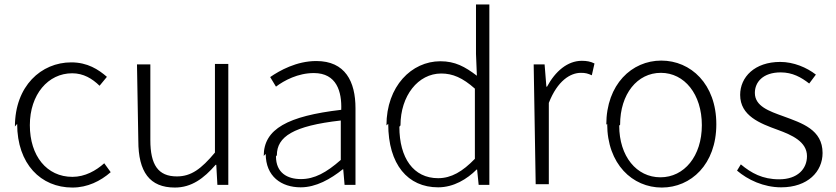

<svg xmlns="http://www.w3.org/2000/svg" viewBox="-20 -817 3755 862"><path d="M57 -261C57 -80 164 25 305 25C373 25 431 -4 477 -44L448 -84C411 -51 362 -23 305 -23C190 -23 114 -117 114 -255C114 -393 196 -488 304 -488C355 -488 394 -464 427 -432L460 -472C422 -505 373 -537 300 -537C165 -537 47 -431 47 -249Z M601 -185C601 -45 652 25 765 25C840 25 895 -16 948 -77H951L956 13H1005V-530H945V-132C883 -58 838 -25 774 -25C690 -25 655 -77 655 -188V-528H595Z M1173 -126C1173 -25 1243 24 1330 24C1399 24 1464 -13 1519 -57H1521L1527 13H1576V-331C1576 -451 1530 -543 1400 -543C1311 -543 1235 -500 1193 -471L1219 -428C1256 -456 1318 -489 1389 -489C1492 -489 1515 -405 1512 -324C1272 -296 1164 -238 1164 -117ZM1223 -120C1223 -203 1296 -252 1510 -276V-99C1445 -42 1392 -13 1331 -13C1270 -13 1219 -41 1219 -115Z M1723 -261C1723 -78 1811 24 1947 24C2017 24 2077 -13 2120 -56H2122L2129 13H2177V-797H2117V-575L2121 -477C2067 -518 2023 -542 1957 -542C1828 -542 1715 -430 1715 -254ZM1778 -254C1778 -387 1857 -487 1961 -487C2012 -487 2057 -468 2112 -419V-104C2057 -47 2006 -17 1947 -17C1836 -17 1773 -108 1773 -248Z M2385 10H2444V-355C2483 -455 2541 -490 2588 -490C2609 -490 2619 -487 2637 -479L2649 -532C2631 -541 2614 -544 2592 -544C2528 -544 2473 -497 2436 -428H2433L2425 -528H2376Z M2706 -261C2706 -80 2820 25 2951 25C3082 25 3196 -79 3196 -259C3196 -440 3081 -545 2949 -545C2817 -545 2702 -439 2702 -257ZM2764 -257C2764 -395 2841 -490 2947 -490C3053 -490 3131 -394 3131 -255C3131 -116 3052 -21 2945 -21C2838 -21 2760 -115 2760 -253Z M3289 -51C3337 -10 3408 24 3487 24C3607 24 3673 -47 3673 -130C3673 -235 3581 -264 3497 -295C3433 -318 3369 -340 3369 -400C3369 -448 3405 -492 3485 -492C3538 -492 3577 -470 3613 -442L3643 -482C3602 -514 3543 -539 3483 -539C3368 -539 3303 -471 3303 -391C3303 -297 3392 -263 3472 -234C3535 -211 3603 -181 3603 -116C3603 -59 3561 -12 3478 -12C3403 -12 3353 -40 3306 -79Z"/></svg>

Font: GenEiGothic-pro-Light
Style: Regular
Weight: 300
Designer: Ryoko NISHIZUKA (kana & ideographs); Paul D. Hunt (Latin, Greek & Cyrillic); Wenlong ZHANG (bopomofo); Sandoll Communica
Foundry: Adobe Systems Incorporated; o_tamon
Version: Version 1.000.140830